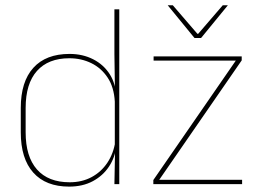

<svg xmlns="http://www.w3.org/2000/svg" viewBox="-20 -700 990 730"><path d="M243 9.5Q154 9.5 106.5 -43.8Q59 -97 59 -197V-289.5Q59 -389.5 106.8 -442.2Q154.5 -495 244.5 -495Q294.5 -495 334.5 -474.5Q374.5 -454 397.8 -417Q421 -380 421.5 -330H427.5L416.5 -313.5Q413.5 -368.5 389.2 -405Q365 -441.5 327 -460Q289 -478.5 243.5 -478.5Q163.5 -478.5 120.5 -430.2Q77.5 -382 77.5 -289.5V-197Q77.5 -104.5 120.5 -55.8Q163.5 -7 245 -7Q291.5 -7 328 -26.5Q364.5 -46 388 -81Q411.5 -116 418.5 -162.5L427.5 -144H422Q417.5 -101.5 394.5 -66.8Q371.5 -32 333 -11.2Q294.5 9.5 243 9.5ZM415 0 417.5 -130.5 416.5 -138V-346.5L417 -356L415 -494.5V-664.5H433.5V0ZM900.5 -16.5V0H563V-15.5L876.5 -469.5H564V-485.5H899V-470.5L585.5 -16.5ZM719.5 -555.5 618 -679.5V-680H637L730.5 -571.5H733.5L827 -680H846V-679.5L744.5 -555.5Z"/></svg>

Font: Anek Latin Thin
Style: Regular
Weight: 250
Designer: Yesha Goshar
Foundry: Ek Type
Version: Version 1.003